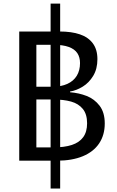

<svg xmlns="http://www.w3.org/2000/svg" viewBox="-20 -908 660 1085"><path d="M88.7 0V-730H185.5V0ZM530.5 -573.7Q530.5 -518.8 506.9 -479.7Q483.3 -440.5 447.9 -418.7Q412.5 -396.8 375.8 -390.7V-386.7Q426.2 -382.7 469.8 -365.7Q513.5 -348.7 542.8 -310.6Q572 -272.5 572 -210.3Q572 -145.2 540.4 -97.8Q508.8 -50.5 448.1 -25.2Q387.3 0 302.5 0H157.7V-75H280.8Q344 -75 386.2 -88.9Q428.3 -102.8 450.2 -132.9Q472.2 -163 472.2 -211.3Q472.2 -263 447.9 -292.6Q423.7 -322.2 381.8 -334Q339.8 -345.8 280.8 -345.8H120.2L119.8 -418H276.3Q325.7 -418 360.7 -434Q395.7 -450 413.9 -479.9Q432.2 -509.8 432.2 -551.3Q432.2 -585 416.9 -607.8Q401.7 -630.7 368.2 -642.8Q334.8 -655 280.8 -655H150.3V-730H315.2Q384.2 -730.2 431.8 -713.8Q479.3 -697.5 504.9 -662.6Q530.5 -627.7 530.5 -573.7ZM266 157.5V-887.5H320V157.5Z"/></svg>

Font: Monaspace Neon Var ExtraLight
Style: Regular
Weight: 200
Designer: Riley Cran and the Lettermatic Team
Version: Version 1.200 (Monaspace Neon Var)